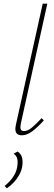

<svg xmlns="http://www.w3.org/2000/svg" viewBox="-20 -731 295 1043"><path d="M99 4Q84 4 75 -2.5Q66 -9 64 -22.5Q62 -36 67 -56L212 -711H237L93 -59Q89 -39 92.5 -29Q96 -19 111 -19Q131 -19 154 -38.5Q177 -58 206 -89L218 -77Q185 -40 155.5 -18Q126 4 99 4ZM17 292 5 279Q31 259 49.5 232.5Q68 206 73 178Q78 152 74 133Q70 114 54 104L76 92Q96 106 100.5 128.5Q105 151 100 177Q96 198 84.5 219Q73 240 56 258.5Q39 277 17 292Z"/></svg>

Font: Ysabeau Office Thin
Style: Italic
Weight: 250
Italic angle: -12°
Designer: Christian Thalmann (Catharsis Fonts)
Version: Version 2.001;gftools[0.9.30]; featfreeze: tnum,lnum,ss02